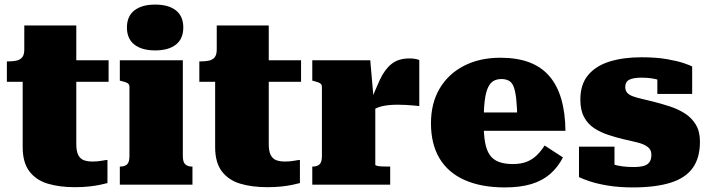

<svg xmlns="http://www.w3.org/2000/svg" viewBox="-20 -806 3100 838"><path d="M10 -449V-538H16Q37 -538 52.5 -541.5Q68 -545 77 -556Q86 -567 86 -590L216 -543H454V-449ZM313 -177Q313 -146 321.5 -129.5Q330 -113 345.5 -107Q361 -101 384 -101Q406 -101 424.5 -104.5Q443 -108 449 -108V-7Q438 -4 417 0.5Q396 5 368 8Q340 11 307 11Q239 11 188 -4.5Q137 -20 108 -58.5Q79 -97 79 -164V-522L86 -531V-695H313Z M657 -586Q599 -586 566.5 -611.5Q534 -637 534 -686Q534 -735 566.5 -760.5Q599 -786 657 -786Q716 -786 748 -760.5Q780 -735 780 -686Q780 -637 748 -611.5Q716 -586 657 -586ZM778 -543V-125Q778 -98 789 -88.5Q800 -79 818 -79H820V0H503V-79H505Q524 -79 534.5 -88.5Q545 -98 545 -125V-426Q545 -438 537 -443Q529 -448 511 -452L503 -454V-543Z M850 -449V-538H856Q877 -538 892.5 -541.5Q908 -545 917 -556Q926 -567 926 -590L1056 -543H1294V-449ZM1153 -177Q1153 -146 1161.5 -129.5Q1170 -113 1185.5 -107Q1201 -101 1224 -101Q1246 -101 1264.5 -104.5Q1283 -108 1289 -108V-7Q1278 -4 1257 0.5Q1236 5 1208 8Q1180 11 1147 11Q1079 11 1028 -4.5Q977 -20 948 -58.5Q919 -97 919 -164V-522L926 -531V-695H1153Z M1810 -544V-343Q1802 -344 1786 -345.5Q1770 -347 1751.5 -348Q1733 -349 1716 -349Q1698 -349 1680.5 -347.5Q1663 -346 1648 -342.5Q1633 -339 1620.5 -333Q1608 -327 1598 -317L1593 -350Q1617 -413 1638 -458Q1659 -503 1689 -527Q1719 -551 1767 -551Q1783 -551 1794.5 -548.5Q1806 -546 1810 -544ZM1343 0V-79H1345Q1364 -79 1374.5 -88.5Q1385 -98 1385 -125V-426Q1385 -434 1381.5 -438.5Q1378 -443 1370.5 -446Q1363 -449 1351 -452L1343 -454V-543H1596L1611 -372L1618 -374V-87Q1618 -84 1626.5 -82Q1635 -80 1649 -79.5Q1663 -79 1679 -79H1683V0Z M2091 -269Q2091 -220 2097 -185.5Q2103 -151 2117.5 -130Q2132 -109 2157 -99.5Q2182 -90 2218 -90Q2254 -90 2279 -100Q2304 -110 2323 -128.5Q2342 -147 2357 -171L2437 -119Q2415 -76 2381 -46.5Q2347 -17 2298.5 -2.5Q2250 12 2183 12Q2081 12 2008.5 -20Q1936 -52 1898.5 -114.5Q1861 -177 1861 -268Q1861 -355 1898.5 -419Q1936 -483 2004.5 -518.5Q2073 -554 2164 -554Q2237 -554 2290 -534Q2343 -514 2377.5 -474Q2412 -434 2429.5 -374.5Q2447 -315 2448 -235H2035V-315H2256L2238 -283Q2237 -340 2233 -375Q2229 -410 2221.5 -428.5Q2214 -447 2200.5 -454Q2187 -461 2169 -461Q2149 -461 2134.5 -453Q2120 -445 2110 -424Q2100 -403 2095.5 -365.5Q2091 -328 2091 -269Z M2823 -130Q2823 -148 2813.5 -158.5Q2804 -169 2787 -176Q2770 -183 2748.5 -187.5Q2727 -192 2703 -198Q2669 -206 2635.5 -217Q2602 -228 2574 -246Q2546 -264 2529.5 -294.5Q2513 -325 2513 -371Q2513 -438 2547 -478.5Q2581 -519 2641 -537.5Q2701 -556 2779 -556Q2844 -556 2890 -548Q2936 -540 2964 -530.5Q2992 -521 3001 -516V-396H2849V-488Q2867 -490 2876 -485.5Q2885 -481 2886.5 -474Q2888 -467 2886 -459.5Q2884 -452 2881 -447Q2869 -453 2854 -457.5Q2839 -462 2821 -464.5Q2803 -467 2780 -467Q2744 -467 2726.5 -458Q2709 -449 2709 -426Q2709 -410 2718 -400.5Q2727 -391 2744 -385Q2761 -379 2783.5 -374Q2806 -369 2833 -362Q2868 -353 2903.5 -341.5Q2939 -330 2969 -311Q2999 -292 3017 -262Q3035 -232 3035 -188Q3035 -117 3003.5 -73Q2972 -29 2906.5 -8.5Q2841 12 2742 12Q2682 12 2633.5 4Q2585 -4 2553 -15Q2521 -26 2507 -33V-166H2662V-45Q2641 -51 2629 -62Q2617 -73 2613 -83.5Q2609 -94 2613 -99.5Q2617 -105 2628 -99Q2640 -94 2657 -88.5Q2674 -83 2696 -80Q2718 -77 2745 -77Q2773 -77 2790 -82Q2807 -87 2815 -99Q2823 -111 2823 -130Z"/></svg>

Font: Roboto Serif 20pt Black
Style: Regular
Weight: 900
Version: Version 1.008